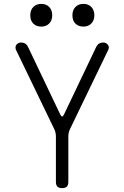

<svg xmlns="http://www.w3.org/2000/svg" viewBox="-20 -959 640 989"><path d="M300 10Q283 10 275.5 2Q268 -6 268 -22V-256Q268 -267 265.5 -277.5Q263 -288 258 -297L62 -703Q59 -711 60 -717.5Q61 -724 65 -729Q69 -734 75 -737Q81 -740 88 -740Q100 -740 109 -735Q118 -730 125 -716L291 -368Q296 -359 300 -359Q304 -359 309 -368L475 -716Q482 -730 491 -735Q500 -740 512 -740Q519 -740 525 -737Q531 -734 535 -729Q539 -724 540.5 -717.5Q542 -711 538 -703L342 -297Q337 -288 334.5 -277.5Q332 -267 332 -256V-22Q332 -6 324.5 2Q317 10 300 10ZM410 -822Q384 -822 368.5 -837.5Q353 -853 353 -880Q353 -907 368.5 -923Q384 -939 410 -939Q435 -939 450.5 -923Q466 -907 466 -880Q466 -854 450.5 -838Q435 -822 410 -822ZM193 -822Q167 -822 151.5 -837.5Q136 -853 136 -880Q136 -907 151.5 -923Q167 -939 193 -939Q218 -939 233.5 -923Q249 -907 249 -880Q249 -854 233.5 -838Q218 -822 193 -822Z"/></svg>

Font: Maple Mono NL ExtraLight
Style: Regular
Weight: 275
Monospace: yes
Designer: subframe7536
Version: Version 7.000